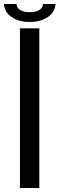

<svg xmlns="http://www.w3.org/2000/svg" viewBox="-46 -942 298 962"><path d="M54 0V-800H151V0ZM-26 -922H37Q37 -903 55 -892Q73 -881 103 -881Q133 -881 151 -892Q169 -903 169 -922H232Q230 -882 194.5 -857Q159 -832 103 -832Q47 -832 11.5 -857Q-24 -882 -26 -922Z"/></svg>

Font: Big Shoulders Text SemiBold
Style: Regular
Weight: 600
Designer: Patric King
Foundry: XO Type Co
Version: Version 1.000; ttfautohint (v1.8.2)